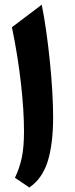

<svg xmlns="http://www.w3.org/2000/svg" viewBox="-20 -812 329 840"><path d="M162.6 -791.5Q173.3 -738.3 182.4 -674.1Q191.4 -609.9 198.2 -543Q205.1 -476.1 208.7 -413.3Q212.4 -350.6 212.4 -299.8Q212.4 -181.6 188.7 -106Q165 -30.3 108.4 8.3L45.4 -34.2Q65.4 -76.2 75.2 -121.6Q85 -167 85 -238.3Q85 -329.1 71.5 -448.5Q58.1 -567.9 32.2 -692.9Z"/></svg>

Font: Pinar DS4-SemiBold
Style: Regular
Weight: 600
Designer: Amin Abedi
Version: Version 2.000